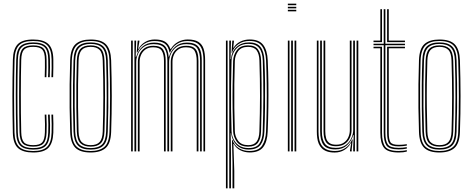

<svg xmlns="http://www.w3.org/2000/svg" viewBox="-20 -820 2562 1040"><path d="M159.8 6Q104.5 6 77.8 -17.9Q51 -41.8 49.5 -101.2Q48.5 -146.5 47.9 -196.4Q47.2 -246.2 47.2 -297.8Q47.2 -349.2 47.9 -400Q48.5 -450.8 49.8 -497.5Q51.2 -554.5 75.9 -580.2Q100.5 -606 159.5 -606Q215.2 -606 241.5 -581.9Q267.8 -557.8 268.8 -498.8Q268.8 -479 268.9 -453.6Q269 -428.2 267.8 -402H258.5Q259.8 -426.2 259.9 -451.6Q260 -477 259.5 -498.5Q258.8 -552.2 235.6 -575.1Q212.5 -598 159.5 -598Q104.5 -598 82.4 -573.9Q60.2 -549.8 58.8 -497Q57.5 -449.8 56.9 -399.6Q56.2 -349.5 56.2 -298.4Q56.2 -247.2 56.9 -197.5Q57.5 -147.8 58.5 -101.8Q60 -46.8 84.1 -24.4Q108.2 -2 159.8 -2Q212.2 -2 235 -24.6Q257.8 -47.2 259.5 -101.5Q260.2 -122.5 260.1 -145.5Q260 -168.5 258.5 -199.2H267.8Q269 -174 269.2 -150.5Q269.5 -127 268.8 -101.2Q266.5 -44 241.9 -19Q217.2 6 159.8 6ZM159.8 -9.8Q111.5 -9.8 90.1 -30.9Q68.8 -52 67.8 -102Q66.8 -149.8 66.1 -201Q65.5 -252.2 65.5 -303.8Q65.5 -355.2 66.1 -404.4Q66.8 -453.5 67.8 -496.5Q69 -550 91 -570.1Q113 -590.2 159.5 -590.2Q208 -590.2 228.9 -569.4Q249.8 -548.5 250.5 -498Q250.8 -479.8 250.8 -455Q250.8 -430.2 249.5 -402H240.2Q241.8 -431 241.6 -456.1Q241.5 -481.2 241.2 -498Q241 -545.2 222 -563.8Q203 -582.2 159.5 -582.2Q116.8 -582.2 97.4 -563.8Q78 -545.2 76.8 -496Q75.8 -457.5 75.1 -409.9Q74.5 -362.2 74.4 -310.2Q74.2 -258.2 74.8 -205.5Q75.2 -152.8 76.5 -103.8Q77.5 -55.8 96.6 -36.8Q115.8 -17.8 159.8 -17.8Q203.5 -17.8 221.6 -36.5Q239.8 -55.2 241.2 -102Q242 -122.2 241.9 -145.4Q241.8 -168.5 240.2 -199.2H249.5Q251 -166 251.1 -143.9Q251.2 -121.8 250.5 -102Q248.2 -51.5 228.2 -30.6Q208.2 -9.8 159.8 -9.8ZM159.8 -25.8Q120.5 -25.8 103.6 -42.6Q86.8 -59.5 85.8 -104Q84.8 -149 84.1 -198.2Q83.5 -247.5 83.5 -298.2Q83.5 -349 84.1 -399Q84.8 -449 85.8 -495.8Q87 -540.2 103.5 -557.2Q120 -574.2 159.5 -574.2Q199.2 -574.2 215.6 -557.4Q232 -540.5 232.2 -497.5Q232.5 -477 232.5 -453.8Q232.5 -430.5 231.2 -402H222.2Q223.5 -431.8 223.4 -455Q223.2 -478.2 223.2 -497.2Q223 -535.8 209.4 -551Q195.8 -566.2 159.5 -566.2Q124 -566.2 110 -551Q96 -535.8 95 -495.5Q94 -453.2 93.4 -406.4Q92.8 -359.5 92.8 -309.4Q92.8 -259.2 93.2 -207.4Q93.8 -155.5 95 -103.8Q96 -64.8 109.8 -49.2Q123.5 -33.8 159.8 -33.8Q195.5 -33.8 208.8 -49Q222 -64.2 223.2 -103.2Q223.8 -124.5 223.8 -146.5Q223.8 -168.5 222.2 -199.2H231.2Q232.8 -168.2 232.9 -145.1Q233 -122 232.2 -102.8Q230.8 -59.5 215 -42.6Q199.2 -25.8 159.8 -25.8Z M471 6Q413.8 6 387.9 -20.2Q362 -46.5 360.2 -105.5Q358 -172.2 357.2 -235.8Q356.5 -299.2 357.2 -363.2Q358 -427.2 360.2 -494.8Q362.5 -557.2 390.1 -581.6Q417.8 -606 471 -606Q529 -606 554.4 -579.5Q579.8 -553 582 -493.8Q585.2 -394.2 585.4 -300Q585.5 -205.8 582 -104.8Q579.8 -42.8 552.2 -18.4Q524.8 6 471 6ZM471 -2Q518.8 -2 544.8 -23.9Q570.8 -45.8 572.8 -104.8Q576.2 -206 576.2 -298.9Q576.2 -391.8 572.8 -493.2Q571.2 -547.5 548.2 -572.8Q525.2 -598 471 -598Q420.2 -598 395.6 -574.2Q371 -550.5 369 -492.2Q367 -432.2 366.2 -369.8Q365.5 -307.2 366.2 -241.4Q367 -175.5 369.2 -105Q371 -46.5 396.8 -24.2Q422.5 -2 471 -2ZM471 -9.8Q423.2 -9.8 401.6 -32.6Q380 -55.5 378.2 -107.5Q376.2 -167.2 375.5 -230.9Q374.8 -294.5 375.4 -360.2Q376 -426 378.2 -492.5Q380 -546.5 402.5 -568.4Q425 -590.2 471 -590.2Q515.8 -590.2 538.9 -569.1Q562 -548 563.8 -494.2Q565.8 -429.5 566.5 -366.1Q567.2 -302.8 566.6 -238.5Q566 -174.2 563.8 -107Q562.2 -53.5 539.8 -31.6Q517.2 -9.8 471 -9.8ZM471 -17.8Q512.5 -17.8 532.9 -37.8Q553.2 -57.8 554.8 -107.2Q557.8 -195.2 558 -292.2Q558.2 -389.2 554.8 -492Q553.2 -542.2 532.8 -562.2Q512.2 -582.2 471 -582.2Q429.5 -582.2 409.2 -562Q389 -541.8 387.2 -492.2Q385.5 -434 384.6 -371.5Q383.8 -309 384.4 -242.9Q385 -176.8 387.2 -107.2Q389 -56.8 409.9 -37.2Q430.8 -17.8 471 -17.8ZM471 -25.8Q435.8 -25.8 416.8 -43.2Q397.8 -60.8 396.2 -107.5Q394.2 -172.5 393.5 -235.6Q392.8 -298.8 393.5 -362.4Q394.2 -426 396.2 -491.8Q397.8 -536.8 415.8 -555.5Q433.8 -574.2 471 -574.2Q506.5 -574.2 525.4 -556.6Q544.2 -539 545.8 -492Q548.8 -397.2 548.9 -300.5Q549 -203.8 545.8 -107.8Q544.2 -62.2 526 -44Q507.8 -25.8 471 -25.8ZM471 -33.8Q504.5 -33.8 519.9 -51Q535.2 -68.2 536.5 -108Q539.5 -199 539.8 -293.6Q540 -388.2 536.5 -491.8Q535.2 -534 519 -550.1Q502.8 -566.2 471 -566.2Q437.5 -566.2 422.1 -548.8Q406.8 -531.2 405.5 -491.2Q403.5 -426.5 402.8 -364.4Q402 -302.2 402.8 -239.1Q403.5 -176 405.5 -107.8Q406.8 -65.8 423.1 -49.8Q439.5 -33.8 471 -33.8Z M1082 0V-492.8Q1082 -526.8 1074.6 -550.1Q1067.2 -573.5 1048.5 -585.6Q1029.8 -597.8 994.8 -597.8Q962 -597.8 937 -580.8Q912 -563.8 901 -535.8H898.2Q892.2 -569.5 872.9 -583.6Q853.5 -597.8 816.2 -597.8Q783.8 -597.8 759.9 -581.6Q736 -565.5 723.5 -535.8H720.5L725.8 -600H735V-595L728.2 -555H730.2Q742.5 -578.5 765.8 -592.4Q789 -606.2 818.2 -606.2Q853.8 -606.2 873.5 -594.4Q893.2 -582.5 902.8 -555H905.5Q920 -579.5 944.4 -592.9Q968.8 -606.2 996.8 -606.2Q1034.2 -606.2 1054.8 -593.1Q1075.2 -580 1083.1 -555Q1091 -530 1091 -494V0ZM690.2 0V-600H699.2V0ZM726.8 0V-485.2Q726.8 -505.8 735.5 -525.8Q744.2 -545.8 762.8 -558.9Q781.2 -572 810.8 -572Q850.2 -572 863.9 -550.9Q877.5 -529.8 877.5 -490.5V0H868.2V-490Q868.2 -525.5 856.5 -544.6Q844.8 -563.8 809.8 -563.8Q784 -563.8 767.9 -552.1Q751.8 -540.5 744 -522.6Q736.2 -504.8 736.2 -485.5V0ZM708.2 0V-600H717.5L714.8 -512.2H717.8Q727 -546 751.9 -567.6Q776.8 -589.2 814.5 -589.2Q854 -589.2 872.1 -571.4Q890.2 -553.5 893.5 -512.2H895.5Q904.8 -545.8 929.8 -567.6Q954.8 -589.5 992.5 -589.2Q1024.5 -589.2 1041.9 -578Q1059.2 -566.8 1066 -545.1Q1072.8 -523.5 1072.8 -492.5V0H1063.8V-491.8Q1063.8 -534.8 1049 -557.9Q1034.2 -581 990.2 -581Q957.5 -581 936.6 -565.8Q915.8 -550.5 905.9 -528.1Q896 -505.8 896 -484.5V0H886.5V-491.8Q886.5 -534.8 871.4 -557.9Q856.2 -581 812 -581Q779.5 -581 758.5 -565.8Q737.5 -550.5 727.6 -528.1Q717.8 -505.8 717.8 -484.5V0ZM905 0V-485Q905 -505.8 913.8 -525.8Q922.5 -545.8 940.9 -558.9Q959.2 -572 988.8 -572Q1015.2 -572 1029.5 -562.6Q1043.8 -553.2 1049.2 -535Q1054.8 -516.8 1054.8 -490.5V0H1045.5V-490Q1045.5 -524 1034.5 -543.9Q1023.5 -563.8 987.8 -563.8Q962 -563.8 945.8 -552.1Q929.5 -540.5 921.9 -522.6Q914.2 -504.8 914.2 -485.5V0Z M1239.5 200V61.2L1236.5 -62.2H1239Q1249.8 -32 1274.6 -17.1Q1299.5 -2.2 1330.5 -2.2Q1381.2 -2.2 1400.2 -31.9Q1419.2 -61.5 1421 -107.5Q1423.8 -177 1424.6 -240.4Q1425.5 -303.8 1424.6 -365.6Q1423.8 -427.5 1421.2 -492.8Q1419.2 -542.2 1399.2 -570.2Q1379.2 -598.2 1331.2 -598.2Q1295.5 -598.2 1270.2 -580Q1245 -561.8 1236.8 -534.5H1234.5L1238.2 -600H1247V-594.2L1243.2 -561.5H1245.2Q1257.2 -582.2 1280.6 -594.2Q1304 -606.2 1332.8 -606.2Q1382.8 -606.2 1405.2 -577.4Q1427.8 -548.5 1430.2 -493Q1433 -430 1433.8 -367.4Q1434.5 -304.8 1433.6 -240.5Q1432.8 -176.2 1430 -107.8Q1428 -52.5 1405.8 -23.4Q1383.5 5.8 1332.8 5.8Q1305.2 5.8 1281.8 -6Q1258.2 -17.8 1246.5 -40.2H1244.2L1249 106V200ZM1203.8 200V-600H1212.8V200ZM1221.8 200V-600H1231L1228.8 -499.8H1231Q1234.8 -540.8 1261.1 -565.5Q1287.5 -590.2 1329.5 -590.2Q1371.2 -590.2 1390.8 -565.8Q1410.2 -541.2 1412.2 -492.5Q1415 -429 1415.8 -366.6Q1416.5 -304.2 1415.6 -240.4Q1414.8 -176.5 1412 -107.5Q1410.5 -62.2 1391.8 -36.4Q1373 -10.5 1327.8 -10Q1286.2 -9.8 1261.5 -34.6Q1236.8 -59.5 1231.8 -98H1229.5L1231 7.5V200ZM1326.5 -18Q1369 -18 1385.4 -42.6Q1401.8 -67.2 1403 -106.2Q1406.2 -201.8 1406.5 -295.5Q1406.8 -389.2 1403.5 -491.5Q1401.8 -537.8 1383.5 -560.1Q1365.2 -582.5 1326 -582.5Q1294.8 -582.5 1274.8 -568.8Q1254.8 -555 1244.8 -533.9Q1234.8 -512.8 1234.2 -490.5Q1232.2 -421.8 1231.5 -357.4Q1230.8 -293 1231.5 -231.4Q1232.2 -169.8 1234.2 -109.8Q1235 -88 1244.9 -66.9Q1254.8 -45.8 1274.9 -31.9Q1295 -18 1326.5 -18ZM1325 -25.8Q1282 -25.8 1263 -51.9Q1244 -78 1242.8 -109.2Q1240.8 -170.5 1240 -232.8Q1239.2 -295 1240 -359.1Q1240.8 -423.2 1242.8 -490Q1244 -522.2 1263 -548.2Q1282 -574.2 1324.2 -574.2Q1361.5 -574.2 1377.2 -552.6Q1393 -531 1394.2 -492.2Q1396.5 -425.8 1397 -363.1Q1397.5 -300.5 1396.9 -237.6Q1396.2 -174.8 1394 -107.8Q1393 -67.8 1377.1 -46.8Q1361.2 -25.8 1325 -25.8ZM1324.8 -33.8Q1355.8 -33.8 1369.8 -52.5Q1383.8 -71.2 1385 -108Q1388.2 -207.8 1388.4 -298.8Q1388.5 -389.8 1385.2 -492Q1384.2 -527.5 1370.2 -546.9Q1356.2 -566.2 1324 -566.2Q1286.5 -566.2 1269.8 -542.8Q1253 -519.2 1252 -490Q1250 -427.2 1249.2 -363.8Q1248.5 -300.2 1249.2 -236.6Q1250 -173 1252 -109.5Q1253 -80.2 1270.1 -57Q1287.2 -33.8 1324.8 -33.8Z M1539.2 -791.8V-800H1584.8V-791.8ZM1539.2 -758.5V-766.8H1584.8V-758.5ZM1539.2 -775V-783.2H1584.8V-775ZM1575.5 0V-600H1584.8V0ZM1539.2 0V-600H1548.2V0ZM1557.2 0V-600H1566.5V0Z M1792.8 6.2Q1768.2 6.2 1751.1 0.1Q1734 -6 1723.2 -16.8Q1712.5 -27.5 1706.5 -41.8Q1700.5 -56 1698.4 -72.4Q1696.2 -88.8 1696.2 -106V-600H1705.2V-107.2Q1705.2 -86.8 1708.6 -67.8Q1712 -48.8 1721.4 -34Q1730.8 -19.2 1748.5 -10.8Q1766.2 -2.2 1794.8 -2.2Q1827 -2.2 1851 -18.6Q1875 -35 1887.5 -64.2H1890.5L1885 -9.2V0H1875.8V-5.2L1882.2 -45H1880.2Q1867.5 -21.2 1844.8 -7.5Q1822 6.2 1792.8 6.2ZM1911.5 0V-600H1920.8V0ZM1800.2 -28Q1779 -28 1765.6 -34.2Q1752.2 -40.5 1745.1 -51.6Q1738 -62.8 1735.2 -77.6Q1732.5 -92.5 1732.5 -109.5V-600H1741.8V-110Q1741.8 -88.5 1746.4 -71.9Q1751 -55.2 1763.8 -45.8Q1776.5 -36.2 1801.2 -36.2Q1827 -36.2 1843.2 -47.9Q1859.5 -59.5 1867.1 -77.5Q1874.8 -95.5 1874.8 -114.5V-600H1884.2V-114.8Q1884.2 -94.2 1875.5 -74.1Q1866.8 -54 1848.2 -41Q1829.8 -28 1800.2 -28ZM1796.5 -10.8Q1750.2 -10.8 1732.2 -35.2Q1714.2 -59.8 1714.2 -107.5V-600H1723.5V-108.2Q1723.5 -65 1739.6 -42Q1755.8 -19 1799 -19Q1831.5 -19 1852.4 -34.2Q1873.2 -49.5 1883.2 -71.9Q1893.2 -94.2 1893.2 -115.5V-600H1902.5V0H1893.2V-22.2L1896 -87.8H1893Q1884.8 -56.5 1859.9 -33.5Q1835 -10.5 1796.5 -10.8Z M2139.5 -10.8Q2087.2 -10.8 2072.9 -32.8Q2058.5 -54.8 2058.5 -101.2V-575H2003.2V-583.2H2058.5V-770H2067.5V-583.2H2173.5V-575H2067.5V-101.2Q2067.5 -57 2080.6 -38Q2093.8 -19 2139.5 -19Q2149.8 -19 2161.1 -20Q2172.5 -21 2183.5 -23V-15Q2173.5 -12.8 2161.9 -11.8Q2150.2 -10.8 2139.5 -10.8ZM2139.5 6Q2080.8 6 2060.5 -19Q2040.2 -44 2040.2 -101.2V-558.5H2003.2V-566.8H2049.2V-101.2Q2049.2 -49.8 2066.4 -26Q2083.5 -2.2 2139.5 -2.2Q2150.5 -2.2 2162.1 -3.4Q2173.8 -4.5 2183.5 -7V1.2Q2165.8 6 2139.5 6ZM2139.5 -27.2Q2098.5 -27.2 2087.6 -44Q2076.8 -60.8 2076.8 -101.2V-566.8H2173.5V-558.5H2085.8V-101.2Q2085.8 -64.5 2094.8 -50Q2103.8 -35.5 2139.5 -35.5Q2150.8 -35.5 2162.2 -36.4Q2173.8 -37.2 2183.5 -39V-31.2Q2173.8 -29.5 2162.1 -28.4Q2150.5 -27.2 2139.5 -27.2ZM2003.2 -591.8V-600H2040.2V-770H2049.2V-591.8ZM2076.8 -591.8V-770H2085.8V-600H2173.5V-591.8Z M2360.2 6Q2303 6 2277.1 -20.2Q2251.2 -46.5 2249.5 -105.5Q2247.2 -172.2 2246.5 -235.8Q2245.8 -299.2 2246.5 -363.2Q2247.2 -427.2 2249.5 -494.8Q2251.8 -557.2 2279.4 -581.6Q2307 -606 2360.2 -606Q2418.2 -606 2443.6 -579.5Q2469 -553 2471.2 -493.8Q2474.5 -394.2 2474.6 -300Q2474.8 -205.8 2471.2 -104.8Q2469 -42.8 2441.5 -18.4Q2414 6 2360.2 6ZM2360.2 -2Q2408 -2 2434 -23.9Q2460 -45.8 2462 -104.8Q2465.5 -206 2465.5 -298.9Q2465.5 -391.8 2462 -493.2Q2460.5 -547.5 2437.5 -572.8Q2414.5 -598 2360.2 -598Q2309.5 -598 2284.9 -574.2Q2260.2 -550.5 2258.2 -492.2Q2256.2 -432.2 2255.5 -369.8Q2254.8 -307.2 2255.5 -241.4Q2256.2 -175.5 2258.5 -105Q2260.2 -46.5 2286 -24.2Q2311.8 -2 2360.2 -2ZM2360.2 -9.8Q2312.5 -9.8 2290.9 -32.6Q2269.2 -55.5 2267.5 -107.5Q2265.5 -167.2 2264.8 -230.9Q2264 -294.5 2264.6 -360.2Q2265.2 -426 2267.5 -492.5Q2269.2 -546.5 2291.8 -568.4Q2314.2 -590.2 2360.2 -590.2Q2405 -590.2 2428.1 -569.1Q2451.2 -548 2453 -494.2Q2455 -429.5 2455.8 -366.1Q2456.5 -302.8 2455.9 -238.5Q2455.2 -174.2 2453 -107Q2451.5 -53.5 2429 -31.6Q2406.5 -9.8 2360.2 -9.8ZM2360.2 -17.8Q2401.8 -17.8 2422.1 -37.8Q2442.5 -57.8 2444 -107.2Q2447 -195.2 2447.2 -292.2Q2447.5 -389.2 2444 -492Q2442.5 -542.2 2422 -562.2Q2401.5 -582.2 2360.2 -582.2Q2318.8 -582.2 2298.5 -562Q2278.2 -541.8 2276.5 -492.2Q2274.8 -434 2273.9 -371.5Q2273 -309 2273.6 -242.9Q2274.2 -176.8 2276.5 -107.2Q2278.2 -56.8 2299.1 -37.2Q2320 -17.8 2360.2 -17.8ZM2360.2 -25.8Q2325 -25.8 2306 -43.2Q2287 -60.8 2285.5 -107.5Q2283.5 -172.5 2282.8 -235.6Q2282 -298.8 2282.8 -362.4Q2283.5 -426 2285.5 -491.8Q2287 -536.8 2305 -555.5Q2323 -574.2 2360.2 -574.2Q2395.8 -574.2 2414.6 -556.6Q2433.5 -539 2435 -492Q2438 -397.2 2438.1 -300.5Q2438.2 -203.8 2435 -107.8Q2433.5 -62.2 2415.2 -44Q2397 -25.8 2360.2 -25.8ZM2360.2 -33.8Q2393.8 -33.8 2409.1 -51Q2424.5 -68.2 2425.8 -108Q2428.8 -199 2429 -293.6Q2429.2 -388.2 2425.8 -491.8Q2424.5 -534 2408.2 -550.1Q2392 -566.2 2360.2 -566.2Q2326.8 -566.2 2311.4 -548.8Q2296 -531.2 2294.8 -491.2Q2292.8 -426.5 2292 -364.4Q2291.2 -302.2 2292 -239.1Q2292.8 -176 2294.8 -107.8Q2296 -65.8 2312.4 -49.8Q2328.8 -33.8 2360.2 -33.8Z"/></svg>

Font: Big Shoulders Inline Display Thin Light
Style: Regular
Weight: 300
Version: Version 2.002